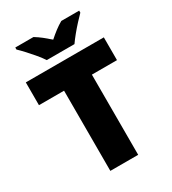

<svg xmlns="http://www.w3.org/2000/svg" viewBox="-219 -1040 1030 1153"><g transform="rotate(-30 295.5 -463.5)"><path d="M392 0H199V-556H25V-714H566V-556H392ZM201 -767Q186 -790 163.5 -817Q141 -844 117.5 -869.5Q94 -895 75 -913V-927H201Q227 -911 248.5 -894Q270 -877 296 -854Q322 -877 345 -894.5Q368 -912 394 -927H518V-913Q501 -896 477.5 -870.5Q454 -845 431.5 -817.5Q409 -790 393 -767Z"/></g></svg>

Font: Noto Sans Khmer UI Black
Style: Regular
Weight: 900
Designer: Danh Hong and the Monotype Design Team
Foundry: Monotype Imaging Inc.
Version: Version 2.002; ttfautohint (v1.8.4.7-5d5b)